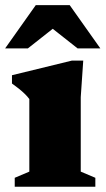

<svg xmlns="http://www.w3.org/2000/svg" viewBox="-26 -710 402 730"><path d="M290.5 -479.5 281 -340.5V-57.5L336.5 -34V0H30V-34L85.5 -57.5V-333.5Q78.5 -343 68.2 -353Q58 -363 45.5 -373Q33 -383 19.5 -392.5V-424L247 -479.5ZM-6.5 -526 110 -690.5H239L355.5 -526H269L146 -623H203L80 -526Z"/></svg>

Font: Newsreader ExtraBold
Style: Regular
Weight: 800
Designer: Hugues Gentile
Foundry: Production Type
Version: Version 1.003